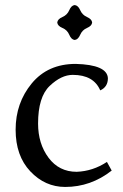

<svg xmlns="http://www.w3.org/2000/svg" viewBox="-20 -738 492 768"><path d="M240.7 9.8Q160.2 9.8 101.3 -52.5Q42.5 -114.7 42.5 -219.2Q42.5 -326.2 106.9 -404.3Q171.4 -482.4 282.7 -482.4Q408.7 -479 411.6 -425.3Q411.6 -390.1 380.9 -376.5Q354.5 -438.5 271 -438.5Q225.1 -438.5 178.7 -394.3Q132.3 -350.1 132.3 -243.7Q132.3 -163.1 174.3 -106.9Q216.3 -50.8 286.6 -50.8Q351.6 -53.2 407.7 -90.3L426.8 -55.7Q343.3 9.8 240.7 9.8ZM278.8 -578.1Q265.1 -579.6 257.1 -598.9Q249 -618.2 229.7 -626.2Q210.4 -634.3 209 -647.9Q210.4 -661.6 229.7 -669.9Q249 -678.2 257.1 -697.3Q265.1 -716.3 278.8 -717.8Q292.5 -716.3 300.8 -697.3Q309.1 -678.2 328.1 -669.9Q347.2 -661.6 348.6 -647.9Q347.2 -634.3 328.1 -626.2Q309.1 -618.2 300.8 -598.9Q292.5 -579.6 278.8 -578.1Z"/></svg>

Font: Kelvinch
Style: Regular
Weight: 400
Designer: Paul James MIller
Foundry: High-Logic / Made with FontCreator
Version: Version 3.30 September 23, 2016